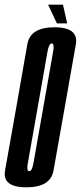

<svg xmlns="http://www.w3.org/2000/svg" viewBox="-50 -796 345 820"><path d="M62.5 4Q-4.5 4 -23 -26Q-33 -42 -28.5 -67.5Q-16 -139 19.5 -337.5Q54 -535.5 66.8 -607.5Q79.5 -679.5 183 -679.5Q249.5 -679.5 268 -649.5Q278.5 -633 274 -607.5Q261 -535 226.5 -337.5Q191 -139 178.5 -67.5Q166 4 62.5 4ZM75 -65Q87 -65 93 -100Q99 -135 135 -337.5Q171 -542 177 -576.5Q182 -605.5 174 -610Q172.5 -610.5 171 -610.5Q159 -610.5 153 -576.2Q147 -542 111 -337.5Q75 -135 69 -100Q63.5 -70 71.5 -65.5Q73 -65 75 -65ZM193 -696 155.5 -776H219L237 -696Z"/></svg>

Font: Anybody UltraCondensed Medium
Style: Italic
Weight: 500
Width: 1
Italic angle: -10°
Designer: Tyler Finck
Foundry: Etcetera Type Company
Version: Version 1.010; ttfautohint (v1.8.3) -l 8 -r 50 -G 200 -x 14 